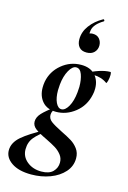

<svg xmlns="http://www.w3.org/2000/svg" viewBox="-187 -740 727 1087"><g transform="rotate(15 176.0 -196.5)"><path d="M-47 181Q-47 136 -4 99Q39 62 123 18L130 26Q92 51 67.5 80Q43 109 43 151Q43 194 77 222Q111 250 161 250Q207 250 229 227.5Q251 205 251 174Q251 148 235.5 128.5Q220 109 199 96Q178 83 141 65Q96 44 74 27Q52 10 52 -14Q52 -40 74.5 -64Q97 -88 145 -123L152 -116Q142 -111 135.5 -98.5Q129 -86 129 -74Q129 -51 149 -36Q169 -21 213 1Q252 20 275.5 34.5Q299 49 316 72Q333 95 333 127Q333 173 302 208Q271 243 220 262Q169 281 110 281Q37 281 -5 252.5Q-47 224 -47 181ZM46 -212Q46 -228 49 -246Q61 -309 111 -350.5Q161 -392 225 -392Q278 -392 306.5 -361Q335 -330 335 -282Q335 -262 331 -246Q317 -179 266 -138.5Q215 -98 154 -98Q102 -98 74 -130Q46 -162 46 -212ZM244 -237Q246 -257 246 -269Q246 -311 235 -341Q224 -371 201 -371Q179 -371 160 -337Q141 -303 136 -253Q134 -229 134 -219Q134 -175 147 -147.5Q160 -120 180 -120Q202 -120 220.5 -152.5Q239 -185 244 -237ZM394 -396Q399 -396 399 -380Q399 -363 394.5 -345Q390 -327 386 -330Q370 -342 349 -348.5Q328 -355 307 -355Q283 -355 263 -346L262 -353Q292 -372 328.5 -384Q365 -396 394 -396ZM279 -674Q283 -674 285 -669.5Q287 -665 284 -663Q232 -632 225 -596L223 -580Q223 -558 239 -554L206 -535Q205 -557 213.5 -568Q222 -579 242 -579Q268 -579 281.5 -562.5Q295 -546 295 -524Q295 -500 279 -483.5Q263 -467 234 -467Q205 -467 190.5 -484Q176 -501 176 -529Q176 -573 204 -610.5Q232 -648 277 -673Z"/></g></svg>

Font: Cormorant Garamond
Style: Bold Italic
Weight: 700
Italic angle: -10°
Designer: Christian Thalmann (Catharsis Fonts)
Foundry: Catharsis Fonts
Version: Version 4.000